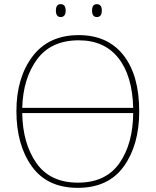

<svg xmlns="http://www.w3.org/2000/svg" viewBox="-20 -894 750 924"><path d="M650 -358Q650 -532 574 -628.5Q498 -725 359 -725Q214 -725 136.5 -622.5Q59 -520 59 -359Q59 -197 133 -93.5Q207 10 354 10Q502 10 576 -93.5Q650 -197 650 -358ZM359 -700Q482 -700 549.5 -615Q617 -530 621 -375H87Q91 -517 158.5 -608.5Q226 -700 359 -700ZM355 -15Q221 -15 155 -109.5Q89 -204 87 -350H621Q620 -202 554.5 -108.5Q489 -15 355 -15ZM423 -843Q423 -812 446 -812Q470 -812 470 -843Q470 -874 446 -874Q423 -874 423 -843ZM249 -843Q249 -812 272 -812Q296 -812 296 -843Q296 -874 272 -874Q249 -874 249 -843Z"/></svg>

Font: Noto Sans Display Thin
Style: Regular
Weight: 250
Designer: Monotype Design Team
Foundry: Monotype Imaging Inc.
Version: Version 1.900